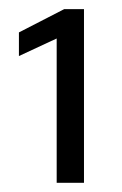

<svg xmlns="http://www.w3.org/2000/svg" viewBox="-20 -817 265 417"><path d="M103.1 -420V-733.4L21.1 -695.3V-746.6L119.3 -797.1H162.4V-420Z"/></svg>

Font: Saira Thin
Style: Regular
Weight: 100
Designer: Hector Gatti with collaboration of the Omnibus-Type team
Foundry: Omnibus-Type
Version: Version 1.101